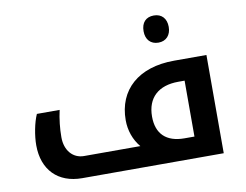

<svg xmlns="http://www.w3.org/2000/svg" viewBox="-78 -838 1211 947"><g transform="rotate(-10 527.0 -364.5)"><path d="M747 -593C786 -593 810 -620 810 -661C810 -703 786 -729 747 -729C707 -729 684 -704 684 -661C684 -619 708 -593 747 -593ZM260 0H969V-492H807C628 -492 521 -396 521 -244C521 -193 538 -144 570 -106H288C232 -106 194 -151 194 -216C194 -261 199 -306 209 -351H95C77 -311 65 -247 65 -199C65 -75 140 0 260 0ZM841 -106H791C700 -106 652 -153 652 -239C652 -333 709 -386 810 -386H841Z"/></g></svg>

Font: Noto Kufi Arabic SemiBold
Style: Regular
Weight: 600
Designer: Monotype Design Team, David Williams, Khaled Hosny
Foundry: Google LLC
Version: Version 2.109